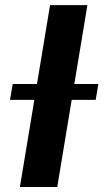

<svg xmlns="http://www.w3.org/2000/svg" viewBox="-20 -748 414 768"><path d="M329.6 -727.5 209 0H59.6L180.2 -727.5ZM20 -348.6 30.8 -412.1H373.5L362.8 -348.6Z"/></svg>

Font: Inter 20pt
Style: Bold Italic
Weight: 700
Italic angle: -9.3988°
Version: Version 4.001;git-66647c0bb